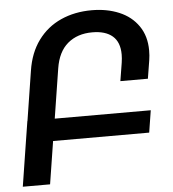

<svg xmlns="http://www.w3.org/2000/svg" viewBox="-54 -809 774 859"><g transform="rotate(-5 333.5 -380.0)"><path d="M502.9 -514.2Q505.9 -534.2 505.9 -550.8Q505.9 -606.4 474.1 -633.8Q442.4 -661.1 383.3 -661.1Q316.4 -661.1 272.9 -624.5Q229.5 -587.9 217.8 -514.2L182.6 -291H613.8L598.1 -191.9H166.5L136.2 0H13.7L43.9 -191.9L59.6 -291H60.1L95.2 -514.2Q107.4 -593.8 147.9 -648.9Q188.5 -704.1 250.5 -731.9Q312.5 -759.8 389.2 -759.8Q457.5 -759.8 512.2 -736.8Q566.9 -713.9 598.4 -668.2Q629.9 -622.6 629.9 -558.1Q629.9 -535.2 626.5 -514.2L613.3 -432.6H489.7Z"/></g></svg>

Font: Mardoto Medium
Style: Italic
Weight: 500
Italic angle: -12°
Designer: Christian Robertson, Vahan Hovhannisyan
Foundry: Google
Version: Version 1.000